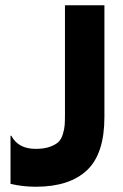

<svg xmlns="http://www.w3.org/2000/svg" viewBox="-20 -700 467 730"><path d="M116 -134Q147 -134 168.5 -141.5Q190 -149 201.5 -159.5Q213 -170 219 -190Q225 -210 226 -225.5Q227 -241 227 -267V-680H377V-255Q377 -115 310.5 -52.5Q244 10 116 10Q66 10 20 -1V-184H23Q49 -134 116 -134Z"/></svg>

Font: Puffins on Iceburgs(2)
Style: on-Iceburgs-Bold
Weight: 700
Version: Version 1.0